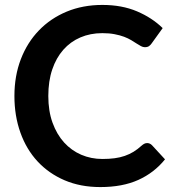

<svg xmlns="http://www.w3.org/2000/svg" viewBox="-20 -751 702 779"><path d="M577 -170.5Q588 -170.5 596.5 -162L649.5 -104.5Q605.5 -50 541.2 -21Q477 8 387 8Q306.5 8 242.2 -19.5Q178 -47 132.5 -96Q87 -145 62.8 -213Q38.5 -281 38.5 -361.5Q38.5 -443 64.5 -510.8Q90.5 -578.5 137.8 -627.5Q185 -676.5 250.5 -703.8Q316 -731 395.5 -731Q474.5 -731 535.8 -705Q597 -679 640 -637L595 -574.5Q591 -568.5 584.8 -564Q578.5 -559.5 567.5 -559.5Q560 -559.5 552 -563.8Q544 -568 534.5 -574.2Q525 -580.5 512.5 -588Q500 -595.5 483.5 -601.8Q467 -608 445.2 -612.2Q423.5 -616.5 395 -616.5Q346.5 -616.5 306.2 -599.2Q266 -582 237 -549.2Q208 -516.5 192 -469.2Q176 -422 176 -361.5Q176 -300.5 193.2 -253Q210.5 -205.5 240 -173Q269.5 -140.5 309.5 -123.2Q349.5 -106 395.5 -106Q423 -106 445.2 -109Q467.5 -112 486.2 -118.5Q505 -125 521.8 -135.2Q538.5 -145.5 555 -160.5Q560 -165 565.5 -167.8Q571 -170.5 577 -170.5Z"/></svg>

Font: Lato 2
Style: Bold
Weight: 700
Designer: Lukasz Dziedzic with Adam Twardoch and Botio Nikoltchev
Foundry: tyPoland Lukasz Dziedzic
Version: Version 2.015; 2015-08-06; http://www.latofonts.com/